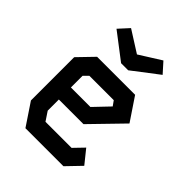

<svg xmlns="http://www.w3.org/2000/svg" viewBox="-218 -910 1036 1036"><g transform="rotate(45 300.0 -392.5)"><path d="M155 -546 69 -457V-127L154 0H444L522 -81L460 -158L405 -101H206L172 -152V-237H360L533 -415L445 -546ZM172 -418 198 -444H384L404 -416L321 -329H172ZM325 -613 474 -727 422 -785 298 -707 175 -785 122 -727 271 -613Z"/></g></svg>

Font: Kode Mono SemiBold
Style: Regular
Weight: 600
Monospace: yes
Designer: Isa Ozler
Foundry: Kadena LLC
Version: Version 1.206;gftools[0.9.28]